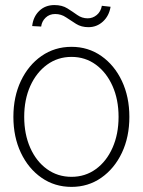

<svg xmlns="http://www.w3.org/2000/svg" viewBox="-20 -731 567 763"><path d="M264.2 11.7Q197.3 11.7 145 -24.7Q92.8 -61 63 -123.8Q33.2 -186.5 33.2 -266.6Q33.2 -346.7 63 -409.4Q92.8 -472.2 145 -508.5Q197.3 -544.9 264.2 -544.9Q330.6 -544.9 382.6 -508.5Q434.6 -472.2 464.4 -409.2Q494.1 -346.2 494.1 -266.6Q494.1 -186.5 464.4 -123.8Q434.6 -61 382.6 -24.7Q330.6 11.7 264.2 11.7ZM264.2 -28.3Q318.8 -28.3 361.1 -59.1Q403.3 -89.8 427.2 -143.8Q451.2 -197.8 451.2 -266.6Q451.2 -335.4 427.2 -389.2Q403.3 -442.9 361.1 -473.9Q318.8 -504.9 264.2 -504.9Q209.5 -504.9 167 -473.9Q124.5 -442.9 100.3 -389.2Q76.2 -335.4 76.2 -266.6Q76.2 -197.8 100.1 -143.8Q124 -89.8 166.5 -59.1Q209 -28.3 264.2 -28.3ZM331.5 -623Q303.2 -623 282.5 -636Q261.7 -648.9 242.4 -662.1Q223.1 -675.3 199.2 -675.3Q176.3 -675.3 161.1 -660.6Q146 -646 143.6 -625.5L107.9 -627.4Q111.8 -664.1 135.7 -687.5Q159.7 -710.9 196.3 -710.9Q226.6 -710.9 247.6 -697.8Q268.6 -684.6 287.1 -671.4Q305.7 -658.2 328.6 -658.2Q348.6 -658.2 364.5 -671.4Q380.4 -684.6 384.8 -708L419.4 -704.1Q413.6 -668 389.2 -645.5Q364.7 -623 331.5 -623Z"/></svg>

Font: Inter Display Extra Light
Style: Regular
Weight: 200
Designer: Rasmus Andersson
Foundry: rsms
Version: Version 4.000;git-4fc901f